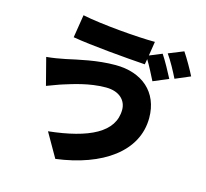

<svg xmlns="http://www.w3.org/2000/svg" viewBox="-122 -957 1244 1162"><g transform="rotate(15 500.0 -376.0)"><path d="M152 -346C183 -357 227 -375 255 -383C301 -397 400 -431 506 -431C594 -431 635 -381 635 -326C635 -183 484 -111 235 -84L321 66C607 29 806 -109 806 -320C806 -482 693 -577 527 -577C410 -577 300 -550 225 -534C192 -527 144 -519 108 -516ZM706 -685 720 -774C611 -774 380 -793 261 -818L238 -674C353 -654 577 -635 696 -627L702 -661C725 -624 749 -575 767 -540L862 -580C844 -615 809 -680 784 -717ZM813 -727C840 -689 872 -630 892 -589L986 -629C969 -663 933 -727 907 -765Z"/></g></svg>

Font: Noto Sans CJK Black
Style: Bold
Weight: 900
Designer: Ryoko NISHIZUKA (kana & ideographs); Paul D. Hunt (Latin, Greek & Cyrillic); Wenlong ZHANG (bopomofo); Sandoll Communica
Foundry: Adobe Systems Incorporated
Version: Version 1.000;PS 1;hotconv 1.0.78;makeotf.lib2.5.61930